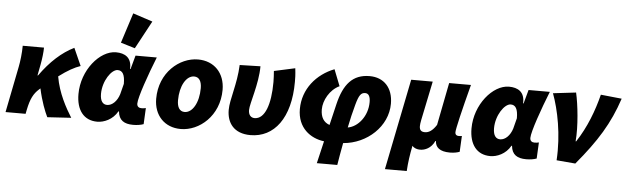

<svg xmlns="http://www.w3.org/2000/svg" viewBox="-56 -1028 4650 1421"><g transform="rotate(5 2269.0 -317.0)"><path d="M4 0H153L159 -30C176 -114 198 -154 236 -188C240 -191 243 -194 246 -197C267 -100 295 -30 315 11L492 0C449 -69 390 -173 369 -297C434 -346 484 -373 528 -388L470 -518C380 -474 296 -398 220 -291H216L232 -374C240 -416 246 -467 246 -500H88C88 -446 80 -382 72 -342Z M686 12C735 12 800 -14 836 -78H840C846 -12 887 12 952 12C982 12 1008 8 1030 0L1036 -120C1026 -118 1018 -116 1004 -116C986 -116 970 -124 970 -148C970 -194 1032 -370 1084 -500H926L898 -398H894C899 -483 846 -512 780 -512C660 -512 530 -358 530 -180C530 -62 585 12 686 12ZM748 -118C718 -118 696 -140 696 -196C696 -292 758 -382 804 -382C840 -382 858 -354 858 -284L838 -206C822 -154 786 -118 748 -118ZM916 -554 1028 -762 882 -810 810 -586Z M1306 12C1444 12 1590 -110 1590 -304C1590 -428 1510 -512 1390 -512C1252 -512 1106 -390 1106 -196C1106 -72 1186 12 1306 12ZM1324 -116C1286 -116 1268 -148 1268 -198C1268 -306 1314 -384 1372 -384C1410 -384 1428 -352 1428 -302C1428 -194 1382 -116 1324 -116Z M1824 12C2000 12 2118 -140 2118 -409C2118 -436 2118 -460 2112 -510L1956 -476C1958 -450 1960 -420 1960 -394C1960 -228 1920 -116 1844 -116C1816 -116 1798 -136 1798 -172C1798 -222 1854 -370 1854 -502L1700 -498C1694 -354 1648 -240 1648 -160C1648 -65 1700 12 1824 12Z M2578 -280C2598 -353 2613 -372 2644 -372C2669 -372 2682 -350 2682 -308C2682 -203 2612 -119 2537 -107C2549 -167 2563 -226 2578 -280ZM2332 176H2484C2491 132 2501 74 2513 11C2690 -3 2840 -141 2840 -310C2840 -428 2772 -500 2666 -500C2540 -500 2474 -422 2438 -270L2401 -114C2357 -129 2334 -166 2334 -224C2334 -291 2379 -373 2450 -406L2402 -528C2271 -477 2172 -362 2172 -212C2172 -73 2269 -2 2371 10Z M2838 176H3000C3004 112 3012 54 3026 -14C3040 4 3064 10 3084 10C3120 10 3166 -8 3192 -64H3196C3198 -18 3230 12 3306 12C3338 12 3362 6 3378 0L3384 -118C3376 -116 3366 -116 3360 -116C3346 -116 3334 -122 3334 -142C3334 -166 3366 -302 3418 -500H3256L3194 -184C3166 -140 3138 -122 3109 -122C3082 -122 3068 -133 3068 -164C3068 -172 3070 -192 3074 -210L3134 -500H2974Z M3606 12C3655 12 3720 -14 3756 -78H3760C3766 -12 3807 12 3872 12C3902 12 3928 8 3950 0L3956 -120C3946 -118 3938 -116 3924 -116C3906 -116 3890 -124 3890 -148C3890 -194 3952 -370 4004 -500H3846L3818 -398H3814C3819 -483 3766 -512 3700 -512C3580 -512 3450 -358 3450 -180C3450 -62 3505 12 3606 12ZM3668 -118C3638 -118 3616 -140 3616 -196C3616 -292 3678 -382 3724 -382C3760 -382 3778 -354 3778 -284L3758 -206C3742 -154 3706 -118 3668 -118Z M4098 0 4238 12C4390 -170 4476 -308 4538 -496L4382 -512C4352 -392 4304 -264 4230 -152H4226C4236 -264 4218 -426 4198 -512L4028 -492C4072 -374 4110 -192 4098 0Z"/></g></svg>

Font: Source Sans Pro Black
Style: Italic
Weight: 900
Italic angle: -11°
Designer: Paul D. Hunt
Foundry: Adobe Systems Incorporated
Version: Version 3.006;hotconv 1.0.111;makeotfexe 2.5.65597